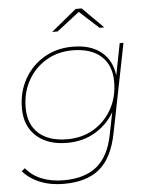

<svg xmlns="http://www.w3.org/2000/svg" viewBox="-60 -766 797 1013"><g transform="rotate(-5 338.5 -260.0)"><path d="M237 197Q167 197 111 174Q55 151 21 111L39 97Q71 137 122.5 157.5Q174 178 238 178Q350 178 414.5 125Q479 72 501 -43L524 -158Q487 -94 422.5 -55.5Q358 -17 274 -17Q171 -17 111 -71Q51 -125 51 -219Q51 -305 89 -373Q127 -441 193.5 -480.5Q260 -520 345 -520Q440 -520 496 -475Q552 -430 562 -349L595 -517H615L521 -46Q496 82 427.5 139.5Q359 197 237 197ZM276 -36Q355 -36 416 -72.5Q477 -109 512.5 -172.5Q548 -236 548 -317Q548 -405 494 -453Q440 -501 343 -501Q265 -501 203.5 -464.5Q142 -428 106.5 -364.5Q71 -301 71 -220Q71 -132 125 -84Q179 -36 276 -36ZM245 -607 379 -717H411L521 -607H496L394 -700L274 -607Z"/></g></svg>

Font: Montserrat Thin
Style: Italic
Weight: 100
Italic angle: -11.3°
Designer: Julieta Ulanovsky
Foundry: Julieta Ulanovsky
Version: Version 9.000; ttfautohint (v1.8.4.7-5d5b)